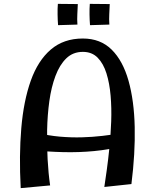

<svg xmlns="http://www.w3.org/2000/svg" viewBox="-20 -965 800 992"><path d="M519 1Q524 -32 531.5 -85.5Q539 -139 545.5 -204Q552 -269 554.5 -337.5Q557 -406 551.5 -470.5Q546 -535 530 -586Q514 -637 484.5 -667Q455 -697 408 -697Q357 -697 322.5 -663.5Q288 -630 266.5 -572.5Q245 -515 235 -443Q225 -371 223.5 -293.5Q222 -216 226 -142Q230 -68 239 -7L87 7Q78 -161 90 -302.5Q102 -444 139 -548Q176 -652 242.5 -709Q309 -766 408 -766Q499 -766 557 -708.5Q615 -651 644 -548Q673 -445 676 -308.5Q679 -172 659 -14ZM137 -190 171 -279Q231 -264 289.5 -259Q348 -254 403 -255.5Q458 -257 509.5 -263Q561 -269 606 -277L616 -210Q544 -192 466.5 -184.5Q389 -177 306.5 -179Q224 -181 137 -190ZM280 -835Q278 -860 277.5 -890.5Q277 -921 279 -945L382 -944Q381 -916 379.5 -891Q378 -866 380 -838ZM445 -835Q443 -860 442.5 -890.5Q442 -921 444 -945L547 -944Q546 -916 544.5 -891Q543 -866 545 -838Z"/></svg>

Font: Marhey Light
Style: Regular
Weight: 400
Version: Version 1.000